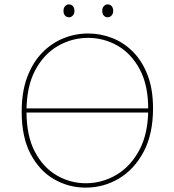

<svg xmlns="http://www.w3.org/2000/svg" viewBox="-20 -851 797 877"><path d="M93 -356H669V-337H93ZM371 6Q294 6 227.5 -32Q161 -70 120 -147Q79 -224 79 -341Q79 -431 104 -498Q129 -565 172 -609.5Q215 -654 269.5 -676Q324 -698 383 -698Q439 -698 492 -677.5Q545 -657 587 -615Q629 -573 654 -508.5Q679 -444 679 -356Q679 -239 636.5 -158.5Q594 -78 524 -36Q454 6 371 6ZM372 -14Q446 -14 511 -52Q576 -90 616.5 -165.5Q657 -241 657 -353Q657 -462 618.5 -534Q580 -606 517.5 -642Q455 -678 382 -678Q309 -678 244.5 -641Q180 -604 140.5 -529.5Q101 -455 101 -342Q101 -231 139 -158.5Q177 -86 239 -50Q301 -14 372 -14ZM472 -772Q461 -772 454 -780Q447 -788 447 -801Q447 -815 454.5 -823Q462 -831 472 -831Q483 -831 490 -823Q497 -815 497 -801Q497 -788 489.5 -780Q482 -772 472 -772ZM295 -772Q284 -772 277 -780Q270 -788 270 -801Q270 -815 277.5 -823Q285 -831 295 -831Q306 -831 313 -823Q320 -815 320 -801Q320 -788 312.5 -780Q305 -772 295 -772Z"/></svg>

Font: Bitter Thin
Style: Regular
Weight: 100
Designer: Sol Matas, and Bitter project Authors
Foundry: Sol Matas
Version: Version 2.002